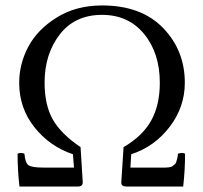

<svg xmlns="http://www.w3.org/2000/svg" viewBox="-20 -678 737 698"><path d="M457 -117.2 454.1 -68.8H550.8Q555.7 -68.8 567.9 -68.8Q580.1 -68.8 583 -68.8Q585.9 -68.8 594.5 -69.8Q603 -70.8 605.5 -73Q607.9 -75.2 613 -78.6Q618.2 -82 620.1 -87.4Q622.1 -92.8 624 -100.3Q626 -107.9 627 -119.1Q642.1 -125 652.8 -119.1Q652.8 -60.1 646 0H438Q420.9 0 420.9 -14.2L429.2 -143.1Q498 -183.1 529.5 -239.5Q561 -295.9 561 -377Q561 -484.9 503.9 -554.4Q446.8 -624 351.1 -624Q252 -624 197 -552.5Q142.1 -481 142.1 -377.9Q142.1 -295.9 172.1 -243.4Q202.1 -190.9 272.9 -143.1L280.8 -15.1Q280.8 0 264.2 0H50.8Q43.9 -57.1 43.9 -119.1Q55.2 -125 68.8 -119.1Q71.8 -84 85 -76.4Q98.1 -68.8 137.7 -68.8Q142.6 -68.8 146 -68.8H249L245.1 -117.2Q160.2 -146 105 -215.6Q49.8 -285.2 49.8 -377Q49.8 -445.8 83 -508.3Q116.2 -570.8 186.5 -614.5Q256.8 -658.2 351.1 -658.2Q493.2 -658.2 572.5 -576.7Q651.9 -495.1 651.9 -377Q651.9 -289.1 596.9 -217Q542 -145 457 -117.2Z"/></svg>

Font: Linux Libertine O
Style: Regular
Weight: 400
Designer: Philipp H. Poll
Foundry: Philipp H. Poll
Version: Version 5.3.0